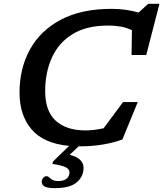

<svg xmlns="http://www.w3.org/2000/svg" viewBox="-20 -765 866 1018"><path d="M288.5 195Q318 195 333.2 182.2Q348.5 169.5 348.5 148.5Q348.5 133 329.8 122.5Q311 112 257.5 104L261 91.5L346.5 8.5Q211.5 -4 147.5 -79Q83.5 -154 83.5 -273.5Q83.5 -401.5 138.5 -502Q193.5 -602.5 302 -660.2Q410.5 -718 571 -718Q612.5 -718 648.2 -712.8Q684 -707.5 715 -698.5L766 -745H825.5L755.5 -473.5H677.5L679.5 -605Q651.5 -618.5 620.5 -624Q589.5 -629.5 553.5 -629.5Q438 -629.5 364.2 -583.8Q290.5 -538 255 -459.2Q219.5 -380.5 219.5 -281Q219.5 -176 275.5 -124.8Q331.5 -73.5 433.5 -73.5Q456 -73.5 480.2 -76.5Q504.5 -79.5 529.5 -85L632.5 -224H710.5L629 -25.5Q584.5 -9 526.8 1Q469 11 399 11H397L349.5 55.5Q391 67 407 84.8Q423 102.5 423 125Q423 170.5 387.2 201.5Q351.5 232.5 271.5 232.5Q232 232.5 216.8 224Q201.5 215.5 201.5 199Q201.5 187 209 178Q216.5 169 228 169Q234.5 169 248.8 182Q263 195 288.5 195Z"/></svg>

Font: Newsreader 6pt Medium
Style: Italic
Weight: 500
Italic angle: -17°
Designer: Hugues Gentile
Foundry: Production Type
Version: Version 1.003; ttfautohint (v1.8.3)